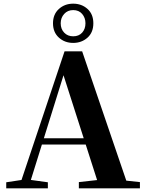

<svg xmlns="http://www.w3.org/2000/svg" viewBox="-20 -1027 794 1047"><path d="M379 -793Q333 -793 301 -822Q269 -851 269 -900Q269 -949 301 -978Q333 -1007 379 -1007Q425 -1007 457 -978.5Q489 -950 489 -900Q489 -850 457 -821.5Q425 -793 379 -793ZM379 -829Q410 -829 428 -849Q446 -869 446 -900Q446 -930 428 -951Q410 -972 379 -972Q349 -972 330 -951Q311 -930 311 -900Q311 -869 330 -849Q349 -829 379 -829ZM14 0V-33L113 -48H132L241 -33V0ZM82 0 332 -747H428L683 0H524L315 -652H336L333 -638L134 0ZM194 -239 202 -273H522L530 -239ZM410 0V-34L545 -49H602L743 -34V0Z"/></svg>

Font: Noto Serif JP ExtraLight ExtraBold
Style: Regular
Weight: 800
Version: Version 2.003-H1;hotconv 1.1.1;makeotfexe 2.6.0